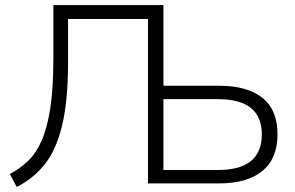

<svg xmlns="http://www.w3.org/2000/svg" viewBox="-20 -725 1168 759"><path d="M46 14 19 -37Q58 -58 89.5 -87.5Q121 -117 143.5 -166.5Q166 -216 178.5 -295.5Q191 -375 191 -494V-705H626V-386H847Q957 -386 1017 -338.5Q1077 -291 1077 -194Q1077 -98 1017 -49Q957 0 847 0H565V-650H249V-479Q249 -326 225.5 -229Q202 -132 157 -75.5Q112 -19 46 14ZM626 -53H842Q1015 -53 1015 -194Q1015 -333 842 -333H626Z"/></svg>

Font: Nunito Sans Light
Style: Regular
Weight: 300
Designer: Vernon Adams
Foundry: Vernon Adams
Version: Version 3.101; ttfautohint (v1.8.4.7-5d5b);gftools[0.9.27]